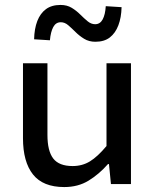

<svg xmlns="http://www.w3.org/2000/svg" viewBox="-20 -745 640 777"><path d="M240 12Q154 12 113.5 -39Q73 -90 73 -186V-489H172V-199Q172 -134 195.5 -103.5Q219 -73 274 -73Q313 -73 344 -92Q375 -111 411 -154V-489H510V0H429L421 -81H417Q381 -40 338.5 -14Q296 12 240 12ZM366 -576Q340 -576 320.5 -588Q301 -600 285.5 -615.5Q270 -631 256 -643Q242 -655 226 -655Q206 -655 195.5 -635.5Q185 -616 182 -582L118 -586Q119 -629 131 -660Q143 -691 166 -708Q189 -725 225 -725Q251 -725 270 -713.5Q289 -702 304.5 -686.5Q320 -671 334.5 -659Q349 -647 365 -647Q385 -647 395.5 -666.5Q406 -686 408 -720L472 -716Q471 -674 459 -642.5Q447 -611 424.5 -593.5Q402 -576 366 -576Z"/></svg>

Font: Source Code Pro ExtraLight Medium
Style: Regular
Weight: 500
Monospace: yes
Version: Version 1.018;hotconv 1.0.116;makeotfexe 2.5.65601